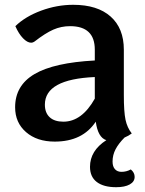

<svg xmlns="http://www.w3.org/2000/svg" viewBox="-20 -580 605 800"><path d="M541 157Q541 177 520.5 188.5Q500 200 464 200Q412 200 383.5 178.5Q355 157 355 115Q355 48 423 4Q388 -7 379 -73Q324 10 208 10Q134 10 88.5 -29.5Q43 -69 43 -133Q43 -224 124 -271.5Q205 -319 375 -328V-373Q375 -471 272 -471Q235 -471 202 -456.5Q169 -442 124 -407Q117 -402 110 -402Q94 -402 76 -420.5Q58 -439 44 -471Q85 -511 151 -535.5Q217 -560 285 -560Q386 -560 441 -511Q496 -462 496 -373V-184Q496 -114 503 -81Q510 -48 529 -24Q516 -14 499 -7Q474 18 461.5 42Q449 66 449 93Q449 114 459 125Q469 136 486 136Q507 136 525 126Q541 139 541 157ZM375 -169V-259Q167 -250 167 -144Q167 -110 187 -91.5Q207 -73 244 -73Q321 -73 375 -169Z"/></svg>

Font: Krub SemiBold
Style: Regular
Weight: 600
Version: Version 1.000; ttfautohint (v1.6)